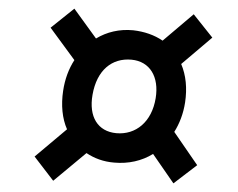

<svg xmlns="http://www.w3.org/2000/svg" viewBox="-20 -548 551 444"><path d="M244 -172C277 -169 308 -176 334 -192L381 -124L436 -166L383 -243C395 -262 404 -285 408 -311C413 -344 410 -374 399 -400L471 -461L428 -515L356 -454C337 -467 314 -475 288 -478C256 -481 227 -474 202 -459L152 -528L97 -484L152 -409C139 -389 130 -365 126 -338C121 -305 124 -274 135 -249L60 -186L103 -130L180 -194C198 -182 219 -174 244 -172ZM249 -240C206 -244 185 -278 194 -329C204 -386 239 -414 284 -410C327 -406 348 -370 340 -321C331 -266 294 -236 249 -240Z"/></svg>

Font: Fixel Text 20240404
Style: Italic
Weight: 400
Width: 4
Italic angle: -10°
Designer: AlfaBravo + MacPaw
Foundry: Kyrylo Tkachov, Marchela Mozhyna, Serhii Makarenko, Maria Weinstein, Zakhar Kryvoshyya
Version: Version 1.211;Glyphs 3.2 (3225)